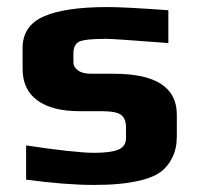

<svg xmlns="http://www.w3.org/2000/svg" viewBox="-20 -514 565 544"><path d="M54 -5V-102Q193 -81 247 -81Q293 -81 315 -90Q337 -99 337 -123V-153Q337 -178 323 -188.5Q309 -199 268 -199H205Q128 -199 86 -229.5Q44 -260 44 -319V-378Q44 -441 104 -467.5Q164 -494 285 -494Q333 -494 457 -485V-392Q301 -404 281 -404Q222 -404 204 -396Q188 -387 188 -363V-337Q188 -324 201 -314.5Q214 -305 239 -305H303Q481 -305 481 -189V-128Q481 -93 468 -67Q455 -41 434 -26Q414 -12 382.5 -4Q351 4 317 7Q286 10 245 10Q167 10 54 -5Z"/></svg>

Font: Play
Style: Bold
Weight: 700
Designer: Jonas Hecksher (Cyrillic expansion: Cyreal)
Foundry: Jonas Hecksher, Playtype, e-types AS
Version: Version 2.101; ttfautohint (v1.5.65-e2d9)